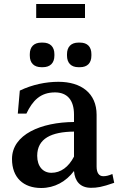

<svg xmlns="http://www.w3.org/2000/svg" viewBox="-20 -925 605 960"><path d="M272 -516C210 -516 141 -502 79 -472L69 -357H112C143 -422 182 -463 255 -463C315 -463 350 -426 350 -352V-315C186 -314 40 -253 40 -130C40 -37 97 15 186 15C253 15 310 -17 350 -70C354 -19 381 14 435 14C465 14 488 11 551 -11L542 -55C521 -46 509 -44 496 -44C475 -44 463 -61 463 -92V-351C463 -459 386 -516 272 -516ZM129 -647C129 -610 150 -589 187 -589H194C231 -589 252 -610 252 -647V-654C252 -691 231 -712 194 -712H187C150 -712 129 -691 129 -654ZM161 -835H405V-905H161ZM166 -146C166 -233 238 -266 350 -267V-142C323 -90 284 -61 237 -61C195 -61 166 -93 166 -146ZM315 -647C315 -610 336 -589 372 -589H380C417 -589 437 -610 437 -647V-654C437 -691 417 -712 380 -712H372C336 -712 315 -691 315 -654Z"/></svg>

Font: LT Superior Serif Semibold
Style: Regular
Weight: 600
Designer: Daniel Lyons
Foundry: LyonsType
Version: Version 2.120;FEAKit 1.0